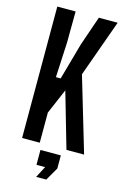

<svg xmlns="http://www.w3.org/2000/svg" viewBox="-146 -864 733 1129"><g transform="rotate(15 220.0 -300.0)"><path d="M56 0V-800H167.5L166 -609.5L155.5 -397H184.5L247 -620L309 -800H423.5L299 -453L433.5 0H326L229 -336L163.5 -183.5V0ZM195 199.5 231 130.5H178.5V40H302.5V120L256.5 199.5Z"/></g></svg>

Font: Big Shoulders Medium
Style: Regular
Weight: 500
Designer: Patric King
Foundry: XO Type Co
Version: Version 2.002